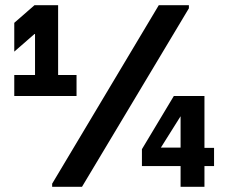

<svg xmlns="http://www.w3.org/2000/svg" viewBox="-20 -720 880 740"><path d="M35 -350V-431H115V-589H113L35 -521V-632L113 -700H204V-431H275V-350ZM708 -688 296 0H181V-12L592 -700H708ZM805 -150V-80H768V0H676V-80H527V-145L650 -350H768V-150ZM676 -272 600 -151H676Z"/></svg>

Font: Be Vietnam
Style: Bold
Weight: 700
Designer: Gabriel Lam
Foundry: TypeRant
Version: Version 4.000